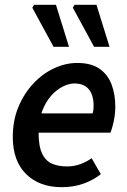

<svg xmlns="http://www.w3.org/2000/svg" viewBox="-20 -764 528 796"><path d="M236 12Q143 12 88 -42.5Q33 -97 33 -196Q33 -265 56.5 -321Q80 -377 118.5 -418Q157 -459 204.5 -481Q252 -503 300 -503Q358 -503 392.5 -479Q427 -455 442.5 -414Q458 -373 458 -322Q458 -300 455 -280.5Q452 -261 447.5 -244Q443 -227 438 -214H111L120 -294H364Q367 -305 367.5 -311.5Q368 -318 368 -328Q368 -352 360.5 -372.5Q353 -393 335.5 -405.5Q318 -418 288 -418Q266 -418 240 -405Q214 -392 191.5 -366.5Q169 -341 154.5 -302.5Q140 -264 140 -214Q140 -158 154.5 -127.5Q169 -97 195.5 -85.5Q222 -74 258 -74Q287 -74 313 -83.5Q339 -93 360 -108L398 -42Q368 -18 327 -3Q286 12 236 12ZM202 -570 114 -732 121 -744H212L266 -570ZM370 -570 282 -732 289 -744H380L434 -570Z"/></svg>

Font: Source Sans 3 ExtraLight SemiBold
Style: Italic
Weight: 600
Italic angle: -11°
Version: Version 3.052;hotconv 1.1.0;makeotfexe 2.6.0